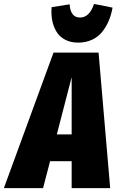

<svg xmlns="http://www.w3.org/2000/svg" viewBox="-78 -966 604 986"><path d="M187 -929.2 279.8 -943.8Q280.8 -913.6 293.7 -894.8Q306.6 -876 333 -876Q381.8 -876 404.8 -945.8L500 -926.8Q493.2 -889.2 480 -858.2Q466.8 -827.1 446 -801.5Q425.3 -775.9 393.8 -761.5Q362.3 -747.1 323.2 -747.1Q284.2 -747.1 255.4 -762.7Q226.6 -778.3 211.2 -804.7Q195.8 -831.1 189.9 -862.5Q184.1 -894 187 -929.2ZM196.8 -695.8H428.2L487.8 0H290V-138.2H179.2L143.1 0H-58.1ZM213.9 -275.9H290V-569.8Z"/></svg>

Font: Fira Sans Compressed Heavy
Style: Italic
Weight: 900
Width: 3
Italic angle: -8°
Designer: Carrois Corporate & Edenspiekermann AG
Foundry: Carrois Corporate GbR & Edenspiekermann AG
Version: Version 4.203;PS 004.203;hotconv 1.0.88;makeotf.lib2.5.64775